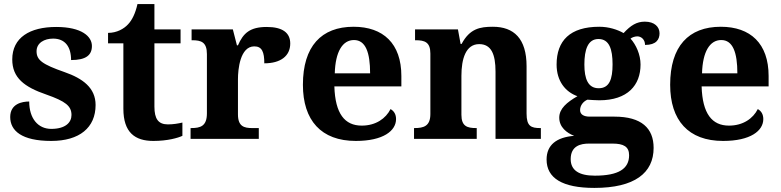

<svg xmlns="http://www.w3.org/2000/svg" viewBox="-20 -680 3825 940"><path d="M231 10C369 10 448 -55 448 -166C448 -250 385 -296 296 -327C187 -365 159 -386 159 -429C159 -470 197 -491 240 -491C298 -491 328 -452 328 -386C401 -386 430 -410 430 -455C430 -501 381 -548 255 -548C126 -548 40 -496 40 -389C40 -299 99 -254 207 -217C301 -184 330 -161 330 -117C330 -80 300 -49 231 -49C166 -49 123 -100 123 -183C88 -183 30 -172 30 -107C30 -40 86 10 231 10Z M731 10C801 10 852 -5 873 -15V-80C852 -75 828 -71 802 -71C755 -71 736 -98 736 -158V-468H864V-536H736V-660H653C643 -615 627 -582 607 -561C587 -539 552 -519 509 -519V-468H584V-148C584 -31 641 10 731 10Z M913 0H1247V-53H1215C1175 -53 1145 -61 1145 -120V-293C1145 -339 1155 -453 1225 -453C1263 -453 1274 -425 1274 -370C1354 -370 1401 -406 1401 -467C1401 -519 1364 -548 1286 -548C1204 -548 1171 -518 1145 -458H1140L1120 -536H918V-483H921C965 -483 993 -474 993 -415V-125C993 -62 961 -53 916 -53H913Z M1722 10C1857 10 1919 -40 1919 -97C1919 -119 1910 -136 1892 -146C1869 -100 1820 -65 1751 -65C1668 -65 1621 -123 1617 -257H1945V-308C1945 -467 1856 -549 1711 -549C1553 -549 1463 -453 1463 -265C1463 -91 1552 10 1722 10ZM1792 -321H1619C1622 -427 1657 -484 1713 -484C1770 -484 1792 -423 1792 -321Z M2007 0H2314V-53H2311C2267 -53 2239 -62 2239 -118V-309C2239 -391 2260 -464 2326 -464C2385 -464 2406 -415 2406 -329V0H2628V-53H2625C2580 -53 2558 -62 2558 -124V-356C2558 -491 2496 -549 2393 -549C2330 -549 2280 -540 2240 -465H2235L2222 -536H2012V-483H2015C2059 -483 2087 -474 2087 -418V-122C2087 -62 2054 -53 2009 -53H2007Z M2890 240C3087 240 3180 167 3180 44C3180 -52 3121 -109 2988 -109H2867C2839 -109 2820 -119 2820 -141C2820 -165 2837 -184 2856 -192C2868 -191 2899 -189 2914 -189C3053 -189 3116 -263 3116 -364C3116 -413 3094 -461 3067 -491C3074 -497 3089 -502 3100 -502C3119 -502 3138 -487 3138 -460C3193 -460 3209 -487 3209 -517C3209 -548 3185 -574 3137 -574C3097 -574 3068 -556 3033 -518C3003 -535 2961 -549 2914 -549C2771 -549 2705 -481 2705 -364C2705 -283 2748 -230 2807 -209C2755 -179 2718 -148 2718 -104C2718 -57 2755 -29 2791 -15C2704 -8 2656 30 2656 101C2656 192 2733 240 2890 240ZM2911 -248C2859 -248 2841 -294 2841 -364C2841 -437 2858 -489 2910 -489C2963 -489 2979 -439 2979 -365C2979 -293 2964 -248 2911 -248ZM2892 180C2815 180 2774 154 2774 99C2774 34 2823 23 2863 23H2979C3033 23 3060 38 3060 80C3060 146 3009 180 2892 180Z M3520 10C3655 10 3717 -40 3717 -97C3717 -119 3708 -136 3690 -146C3667 -100 3618 -65 3549 -65C3466 -65 3419 -123 3415 -257H3743V-308C3743 -467 3654 -549 3509 -549C3351 -549 3261 -453 3261 -265C3261 -91 3350 10 3520 10ZM3590 -321H3417C3420 -427 3455 -484 3511 -484C3568 -484 3590 -423 3590 -321Z"/></svg>

Font: Noto Nastaliq Urdu
Style: Bold
Weight: 700
Designer: Monotype Design Team (Patrick Giasson: type design, Kamal Mansour: OpenType code, Glenda Bellarosa). Updated by Simon Co
Foundry: Monotype Imaging Inc., Simon Cozens
Version: Version 3.009